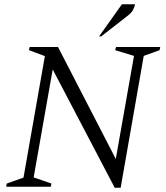

<svg xmlns="http://www.w3.org/2000/svg" viewBox="-20 -882 784 907"><path d="M9 0 12 -15 91 -43 192 -617 117 -645 120 -660H254L527 -131L613 -618L524 -645L528 -660H737L734 -645L659 -618L550 5H522L229 -554L139 -44L223 -15L220 0ZM448 -710 556 -862H618Q615 -847 607.5 -833.5Q600 -820 581 -806L458 -710Z"/></svg>

Font: Spectral Light
Style: Italic
Weight: 300
Italic angle: -10°
Designer: Jean-Baptiste Levee
Foundry: Production Type
Version: Version 2.001